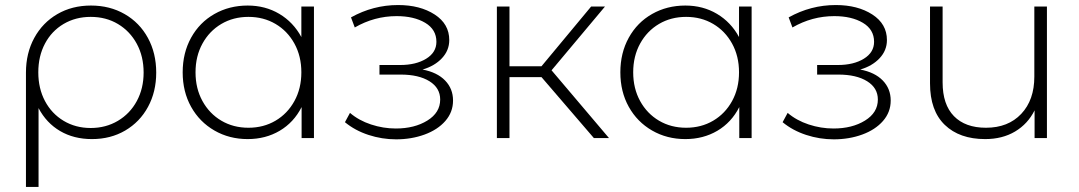

<svg xmlns="http://www.w3.org/2000/svg" viewBox="-20 -548 4282 762"><path d="M600 -260Q600 -184 567.5 -124Q535 -64 477 -30Q419 4 345 4Q273 4 218.5 -28Q164 -60 133 -119V194H83V-260Q83 -337 116 -397.5Q149 -458 207.5 -492Q266 -526 341 -526Q416 -526 475 -492Q534 -458 567 -397.5Q600 -337 600 -260ZM550 -260Q550 -324 523 -374Q496 -424 448.5 -452.5Q401 -481 340 -481Q280 -481 232.5 -453Q185 -425 158.5 -375Q132 -325 132 -261Q132 -197 158.5 -147Q185 -97 232.5 -68.5Q280 -40 340 -40Q400 -40 448 -68.5Q496 -97 523 -147Q550 -197 550 -260Z M1226 -522V0H1177V-123Q1146 -62 1090 -29Q1034 4 963 4Q890 4 831 -30Q772 -64 738.5 -124Q705 -184 705 -261Q705 -338 738.5 -398.5Q772 -459 831 -492.5Q890 -526 963 -526Q1033 -526 1088.5 -493Q1144 -460 1176 -401V-522ZM1176 -261Q1176 -325 1148.5 -375Q1121 -425 1073.5 -453Q1026 -481 966 -481Q906 -481 858.5 -453Q811 -425 783.5 -375Q756 -325 756 -261Q756 -197 783.5 -147Q811 -97 858.5 -69Q906 -41 966 -41Q1026 -41 1073.5 -69Q1121 -97 1148.5 -147Q1176 -197 1176 -261Z M1778 -149Q1778 -103 1747.5 -68Q1717 -33 1665 -14Q1613 5 1552 5Q1496 5 1442.5 -12.5Q1389 -30 1349 -63L1369 -100Q1404 -70 1452.5 -54Q1501 -38 1551 -38Q1625 -38 1676 -69.5Q1727 -101 1727 -153Q1727 -199 1684.5 -225.5Q1642 -252 1570 -252H1486V-290H1568Q1631 -290 1671.5 -315Q1712 -340 1712 -382Q1712 -431 1667.5 -457.5Q1623 -484 1554 -484Q1466 -484 1388 -439L1373 -479Q1461 -528 1560 -528Q1647 -528 1705 -490.5Q1763 -453 1763 -389Q1763 -348 1734 -317Q1705 -286 1657 -272Q1715 -261 1746.5 -228.5Q1778 -196 1778 -149Z M2129 -242H2002V0H1952V-522H2002V-285H2129L2326 -522H2381L2169 -269L2397 0H2337Z M2963 -522V0H2914V-123Q2883 -62 2827 -29Q2771 4 2700 4Q2627 4 2568 -30Q2509 -64 2475.5 -124Q2442 -184 2442 -261Q2442 -338 2475.5 -398.5Q2509 -459 2568 -492.5Q2627 -526 2700 -526Q2770 -526 2825.5 -493Q2881 -460 2913 -401V-522ZM2913 -261Q2913 -325 2885.5 -375Q2858 -425 2810.5 -453Q2763 -481 2703 -481Q2643 -481 2595.5 -453Q2548 -425 2520.5 -375Q2493 -325 2493 -261Q2493 -197 2520.5 -147Q2548 -97 2595.5 -69Q2643 -41 2703 -41Q2763 -41 2810.5 -69Q2858 -97 2885.5 -147Q2913 -197 2913 -261Z M3515 -149Q3515 -103 3484.5 -68Q3454 -33 3402 -14Q3350 5 3289 5Q3233 5 3179.5 -12.5Q3126 -30 3086 -63L3106 -100Q3141 -70 3189.5 -54Q3238 -38 3288 -38Q3362 -38 3413 -69.5Q3464 -101 3464 -153Q3464 -199 3421.5 -225.5Q3379 -252 3307 -252H3223V-290H3305Q3368 -290 3408.5 -315Q3449 -340 3449 -382Q3449 -431 3404.5 -457.5Q3360 -484 3291 -484Q3203 -484 3125 -439L3110 -479Q3198 -528 3297 -528Q3384 -528 3442 -490.5Q3500 -453 3500 -389Q3500 -348 3471 -317Q3442 -286 3394 -272Q3452 -261 3483.5 -228.5Q3515 -196 3515 -149Z M4135 -522V0H4086V-110Q4059 -56 4008.5 -26Q3958 4 3890 4Q3788 4 3729.5 -52.5Q3671 -109 3671 -217V-522H3721V-221Q3721 -133 3766 -87Q3811 -41 3893 -41Q3981 -41 4033 -96Q4085 -151 4085 -244V-522Z"/></svg>

Font: Montserrat Alternates Light
Style: Regular
Weight: 300
Designer: Julieta Ulanovsky
Foundry: Julieta Ulanovsky
Version: Version 7.200